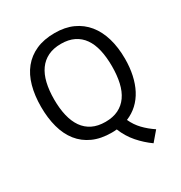

<svg xmlns="http://www.w3.org/2000/svg" viewBox="-209 -875 1160 1228"><g transform="rotate(-30 370.5 -261.5)"><path d="M680.2 -357.9Q680.2 -293.9 668.2 -238.8Q656.2 -183.6 633.1 -139.4Q609.9 -95.2 575.2 -63Q540.5 -30.8 495.1 -12.2Q516.1 33.7 549.6 68.6Q583 103.5 627 132.8L567.9 202.1Q517.6 166.5 475.3 118.2Q433.1 69.8 408.2 7.8Q399.9 8.8 389.9 9.3Q379.9 9.8 371.1 9.8Q291.5 9.8 233.2 -16.6Q174.8 -43 136.5 -91.3Q98.1 -139.6 79.6 -207.8Q61 -275.9 61 -358.9Q61 -441.9 79.6 -509.5Q98.1 -577.1 136.7 -625Q175.3 -672.9 233.9 -699Q292.5 -725.1 372.1 -725.1Q447.8 -725.1 505.1 -699Q562.5 -672.9 601.6 -624.8Q640.6 -576.7 660.4 -509Q680.2 -441.4 680.2 -357.9ZM157.2 -357.9Q157.2 -291 169.9 -237.5Q182.6 -184.1 208.7 -146.7Q234.9 -109.4 275.1 -89.6Q315.4 -69.8 371.1 -69.8Q426.8 -69.8 467 -89.6Q507.3 -109.4 533.4 -146.7Q559.6 -184.1 571.8 -237.5Q584 -291 584 -357.9Q584 -425.3 571.8 -478.5Q559.6 -531.7 533.7 -568.6Q507.8 -605.5 467.8 -625.2Q427.7 -645 372.1 -645Q316.4 -645 275.9 -625.2Q235.4 -605.5 209 -568.6Q182.6 -531.7 169.9 -478.5Q157.2 -425.3 157.2 -357.9Z"/></g></svg>

Font: WenQuanYi Micro Hei
Style: Regular
Weight: 400
Foundry: Ascender Corporation
Version: Version 0.2.0-beta